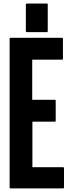

<svg xmlns="http://www.w3.org/2000/svg" viewBox="-20 -1047 440 1062"><path d="M334 -10.7Q334 -8.8 334 -7.8Q333 -7.8 332 -6.8Q331.1 -5.9 330.1 -4.9Q329.1 -4.9 328.1 -4.9Q231.4 -4.9 38.1 -4.9Q36.1 -4.9 34.2 -5.9Q33.2 -7.8 33.2 -9.8Q33.2 -112.3 33.2 -318.4Q33.2 -490.2 33.2 -833Q33.2 -835 34.2 -835.9Q36.1 -837.9 38.1 -837.9Q132.8 -837.9 323.2 -837.9Q325.2 -837.9 327.1 -835.9Q328.1 -835 328.1 -833Q328.1 -795.9 328.1 -721.7Q328.1 -719.7 327.1 -717.8Q325.2 -716.8 323.2 -716.8Q268.6 -716.8 158.2 -716.8Q158.2 -642.6 158.2 -495.1Q200.2 -495.1 283.2 -495.1Q285.2 -495.1 287.1 -494.1Q288.1 -493.2 288.1 -490.2Q288.1 -453.1 288.1 -378.9Q288.1 -376 287.1 -375Q285.2 -374 283.2 -374Q242.2 -374 159.2 -374Q159.2 -290 159.2 -122.1Q215.8 -122.1 329.1 -122.1Q331.1 -122.1 333 -120.1Q334 -119.1 334 -116.2Q334 -81.1 334 -10.7ZM123 -875Q123 -923.8 123 -1022.5Q123 -1024.4 125 -1026.4Q127 -1027.3 128.9 -1027.3Q166 -1027.3 239.3 -1027.3Q241.2 -1027.3 243.2 -1026.4Q244.1 -1024.4 244.1 -1022.5Q244.1 -973.6 244.1 -875Q244.1 -872.1 243.2 -871.1Q241.2 -869.1 239.3 -869.1Q202.1 -869.1 128.9 -869.1Q127 -869.1 125 -871.1Q123 -872.1 123 -875Z"/></svg>

Font: Typeface
Style: Regular
Weight: 400
Version: Version 1.0